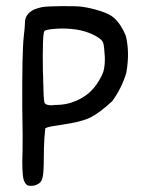

<svg xmlns="http://www.w3.org/2000/svg" viewBox="-20 -417 501 627"><path d="M116.2 -393.6Q130.9 -396.5 181.6 -397Q232.4 -397.5 251 -394.5Q277.3 -390.6 308.1 -380.9Q338.9 -371.1 352.5 -358.4Q376 -336.9 390.6 -300.8Q404.3 -247.1 392.6 -179.7Q377.9 -129.9 346.7 -86.9Q304.7 -47.9 274.9 -33.2Q245.1 -18.6 182.6 -9.8Q141.6 -3.9 134.8 -1L127.9 2L125 34.2Q123 64.5 123 101.6Q123 145.5 119.1 162.6Q115.2 179.7 102.5 184.6Q94.7 189.5 82.5 189.9Q70.3 190.4 65.4 184.6Q60.5 179.7 57.6 170.9Q50.8 149.4 53.7 72.3Q54.7 37.1 52.7 -63.5Q51.8 -246.1 57.6 -297.9Q61.5 -332 61.5 -341.8Q60.5 -370.1 90.8 -385.7Q103.5 -390.6 116.2 -393.6ZM213.9 -322.3Q187.5 -325.2 158.2 -322.8Q128.9 -320.3 125 -315.4Q118.2 -307.6 120.1 -183.6Q121.1 -171.9 121.1 -151.4Q122.1 -92.8 125 -83Q127.9 -73.2 147.5 -73.2Q153.3 -73.2 157.2 -74.2Q183.6 -74.2 203.1 -79.1Q252.9 -92.8 282.2 -125Q293.9 -137.7 303.7 -154.3Q313.5 -170.9 317.4 -182.6Q323.2 -202.1 322.3 -231.4Q320.3 -267.6 316.9 -277.3Q313.5 -287.1 296.9 -296.9Q260.7 -318.4 213.9 -322.3Z"/></svg>

Font: JasonHandwriting4
Style: Regular
Weight: 400
Version: Version 1.01.21